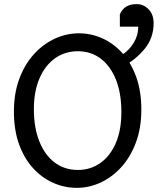

<svg xmlns="http://www.w3.org/2000/svg" viewBox="-20 -884 782 916"><path d="M559.1 -349.1Q559.1 -439.5 533 -504.4Q506.8 -569.3 460.2 -604.5Q413.6 -639.6 351.6 -639.6Q290 -639.6 242.7 -606Q195.3 -572.3 168.5 -510.3Q141.6 -448.2 141.6 -363.8Q141.6 -274.9 167.7 -209.5Q193.8 -144 241 -108.6Q288.1 -73.2 351.6 -73.2Q411.6 -73.2 458.5 -106.2Q505.4 -139.2 532.2 -200.9Q559.1 -262.7 559.1 -349.1ZM654.3 -361.3Q654.3 -273.4 628.4 -204.1Q602.5 -134.8 558.8 -86.7Q515.1 -38.6 460.2 -13.2Q405.3 12.2 346.7 12.2Q287.6 12.2 233.6 -11.7Q179.7 -35.6 137.5 -82Q95.2 -128.4 70.8 -196Q46.4 -263.7 46.4 -351.6Q46.4 -439.5 72.3 -508.5Q98.1 -577.6 142.3 -626Q186.5 -674.3 241.9 -699.7Q297.4 -725.1 356.4 -725.1Q414.6 -725.1 468 -701.2Q521.5 -677.2 563.5 -630.9Q605.5 -584.5 629.9 -516.8Q654.3 -449.2 654.3 -361.3ZM551.8 -756.8V-815.4Q561.5 -838.9 581.1 -851.6Q600.6 -864.3 632.3 -864.3Q665.5 -864.3 689.2 -839.4Q712.9 -814.5 712.9 -773.9Q712.9 -703.6 670.9 -651.9Q628.9 -600.1 566.4 -566.4V-625Q598.1 -646.5 618.9 -681.4Q639.6 -716.3 639.6 -756.8Z"/></svg>

Font: Andika LitF DSA DSG
Style: Regular
Weight: 400
Designer: Victor Gaultney, Annie Olsen, Julie Remington, Don Collingsworth, Eric Hays, Becca Hirsbrunner
Foundry: SIL International
Version: Version 6.200 ; LitF DSA DSG; ttfautohint (v1.8.3.10-c5d8)